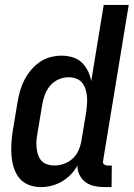

<svg xmlns="http://www.w3.org/2000/svg" viewBox="-20 -755 545 783"><path d="M147 8Q121 8 97.5 -1Q74 -10 59 -28.5Q44 -47 36.5 -70.5Q29 -94 27 -119Q25 -144 26.5 -170Q28 -196 32 -221L52 -341Q56 -364 62.5 -386.5Q69 -409 80 -430Q91 -451 107 -470Q123 -489 143 -502.5Q163 -516 186 -522Q209 -528 231 -528Q254 -528 276 -521.5Q298 -515 313.5 -500Q329 -485 338.5 -465.5Q348 -446 352 -424L403 -735H505L401 -103Q400 -98 400 -93.5Q400 -89 403 -86Q406 -83 410.5 -81.5Q415 -80 419 -80H436L435 8H404Q384 8 364 3.5Q344 -1 329 -12Q314 -23 304.5 -41Q295 -59 296 -80Q285 -60 268.5 -43Q252 -26 232 -14.5Q212 -3 190 2.5Q168 8 147 8ZM202 -80Q221 -80 241 -87Q261 -94 276.5 -108.5Q292 -123 300.5 -142.5Q309 -162 312 -181L332 -301Q334 -317 335 -333Q336 -349 334.5 -364Q333 -379 328 -393.5Q323 -408 313.5 -419Q304 -430 289.5 -435Q275 -440 259 -440Q239 -440 218.5 -431Q198 -422 184 -405Q170 -388 162.5 -367.5Q155 -347 152 -327L132 -207Q129 -192 128.5 -177.5Q128 -163 129.5 -149Q131 -135 136 -121.5Q141 -108 150 -98.5Q159 -89 173 -84.5Q187 -80 202 -80Z"/></svg>

Font: Iosevka Curly Semibold
Style: Italic
Weight: 600
Italic angle: -9°
Monospace: yes
Designer: Belleve Invis
Foundry: Belleve Invis
Version: Version 22.1.2; ttfautohint (v1.8.4)